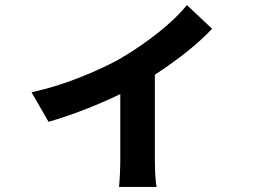

<svg xmlns="http://www.w3.org/2000/svg" viewBox="-20 -647 1040 755"><path d="M715 -627 814 -534Q735 -449 589 -353V-20Q589 6 590.5 38.5Q592 71 596 88H448Q450 71 451.5 38.5Q453 6 453 -20V-277Q309 -208 171 -168L104 -284Q203 -306 299 -344.5Q395 -383 457 -419Q535 -465 605 -521Q675 -577 715 -627Z"/></svg>

Font: Source Han Sans CN Bold
Style: Bold
Weight: 700
Designer: Ryoko NISHIZUKA 西塚涼子 (kana & ideographs); Paul D. Hunt (Latin, Greek & Cyrillic); Wenlong ZHANG 张文龙 (bopomofo); Sandoll 
Foundry: Adobe Systems Incorporated
Version: Version 1.00;May 30, 2023;FontCreator 11.5.0.2422 32-bit